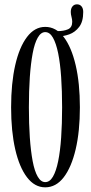

<svg xmlns="http://www.w3.org/2000/svg" viewBox="-20 -832 408 864"><path d="M183.5 11Q136 11 101.5 -34.2Q67 -79.5 48.5 -160.2Q30 -241 30 -349Q30 -457.5 48.5 -538.8Q67 -620 101.5 -665.5Q136 -711 183.5 -711Q232 -711 266.8 -665.5Q301.5 -620 320.5 -538.8Q339.5 -457.5 339.5 -349Q339.5 -241 320.5 -160.2Q301.5 -79.5 266.8 -34.2Q232 11 183.5 11ZM183.5 -12.5Q204 -12.5 218.2 -37Q232.5 -61.5 241.8 -106.8Q251 -152 255.2 -213.5Q259.5 -275 259.5 -349Q259.5 -423 255.2 -484.8Q251 -546.5 241.8 -592Q232.5 -637.5 218.2 -662.5Q204 -687.5 183.5 -687.5Q164 -687.5 149.8 -662.5Q135.5 -637.5 127 -592Q118.5 -546.5 114.2 -484.8Q110 -423 110 -349Q110 -275 114.2 -213.5Q118.5 -152 127 -106.8Q135.5 -61.5 149.8 -37Q164 -12.5 183.5 -12.5ZM239.5 -668V-692Q267 -692 286 -700.2Q305 -708.5 305 -734Q305 -744 301.8 -755.8Q298.5 -767.5 298.5 -778Q298.5 -793.5 306 -803Q313.5 -812.5 326.5 -812.5Q339.5 -812.5 347 -803.2Q354.5 -794 354.5 -778Q354.5 -734.5 336.2 -710.8Q318 -687 291.8 -677.5Q265.5 -668 239.5 -668Z"/></svg>

Font: Imbue 48pt
Style: Regular
Weight: 400
Designer: Tyler Finck
Foundry: Etcetera Type Company
Version: Version 1.102